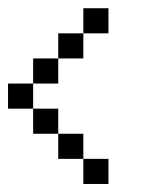

<svg xmlns="http://www.w3.org/2000/svg" viewBox="-20 -458 352 478"><path d="M0 -187.5V-250H62.5V-187.5ZM62.5 -125V-187.5H125V-125ZM125 -62.5V-125H187.5V-62.5ZM62.5 -250V-312.5H125V-250ZM125 -312.5V-375H187.5V-312.5ZM187.5 -375V-437.5H250V-375ZM187.5 0V-62.5H250V0Z"/></svg>

Font: AprilSans
Style: Regular
Weight: 400
Designer: typesprite
Version: Version 1.001;PS 001.001;hotconv 1.0.88;makeotf.lib2.5.64775